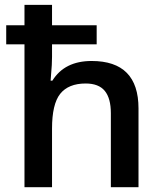

<svg xmlns="http://www.w3.org/2000/svg" viewBox="-20 -780 675 800"><path d="M557.1 -328.1V0H441.9V-308.1Q441.9 -370.6 416.5 -401.4Q391.1 -432.1 336.9 -432.1Q265.1 -432.1 230.5 -388.7Q196.8 -345.7 196.8 -244.1V0H82V-595.2H5.9V-674.8H82V-759.8H196.8V-674.8H382.8V-595.2H196.8V-543Q196.8 -535.2 195.8 -508.8Q195.3 -500.5 190.9 -443.8H198.2Q249 -525.9 361.8 -525.9Q557.1 -525.9 557.1 -328.1Z"/></svg>

Font: Open Sans
Style: SemiBold
Weight: 600
Foundry: Ascender Corporation
Version: Version 1.10